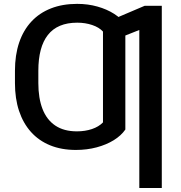

<svg xmlns="http://www.w3.org/2000/svg" viewBox="-20 -757 927 982"><path d="M621.1 -391V-94.5Q599.8 -63.6 562 -40.1Q524.1 -16.7 474.4 -3.4Q424.7 9.9 367.9 9.9Q294.4 9.9 236.5 -13.7Q178.6 -37.3 138.5 -82Q98.4 -126.8 77.4 -189.8Q56.5 -252.8 56.5 -332V-389.2L176.1 -390.6V-332Q176.1 -255 197.4 -199.8Q218.8 -144.5 262.6 -114.9Q306.5 -85.2 373.6 -85.2Q415.1 -85.2 450.1 -96.9Q485.1 -108.7 506.7 -131V-391ZM621.1 -632.8V-342L506.7 -341.6V-595.5Q486.9 -617.2 451.5 -629.1Q416.2 -641 375 -641Q324.2 -641 286.8 -625.2Q249.3 -609.4 224.8 -578.1Q200.3 -546.9 188.2 -501.1Q176.1 -455.3 176.1 -395.2V-339.5L56.5 -339.8V-395.2Q56.5 -475.5 77.9 -539.1Q99.4 -602.6 140.6 -646.8Q181.8 -691.1 240.8 -714.1Q299.7 -737.2 374.6 -737.2Q429.7 -737.2 478.2 -723.5Q526.6 -709.9 563.6 -686.3Q600.5 -662.6 621.1 -632.8ZM807.5 -727.3V204.5H692.5V-603.7L564.6 -552.9V-661.2L719.8 -727.3Z"/></svg>

Font: InterMG Medium
Style: Regular
Weight: 500
Designer: Rasmus Andersson
Foundry: rsms
Version: Version 3.019;December 26, 2023;FontCreator 15.0.0.2955 64-b